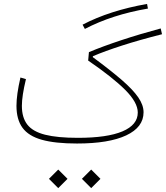

<svg xmlns="http://www.w3.org/2000/svg" viewBox="-20 -740 855 990"><path d="M232.4 182.1 280.3 134.3 328.1 182.1 280.3 230ZM402.3 182.1 450.2 134.3 498 182.1 450.2 230ZM738.3 -719.7 742.7 -695.8Q557.6 -664.1 417.5 -590.8L405.8 -612.8Q545.9 -686 738.3 -719.7ZM85.4 -340.3 113.8 -332Q92.8 -245.1 92.8 -194.3Q92.8 -133.8 120.8 -97.7Q148.9 -61.5 212.4 -45.4Q275.9 -29.3 381.8 -29.3Q532.7 -29.3 611.6 -62.7Q690.4 -96.2 690.4 -159.7Q690.4 -211.9 625.2 -276.9Q560.1 -341.8 434.6 -427.7L438.5 -471.2Q509.8 -501 606.2 -533Q702.6 -564.9 808.6 -593.3L815.4 -563.5Q697.8 -533.7 609.4 -505.1Q521 -476.6 459 -450.2L458.5 -445.3Q549.8 -377.9 607.7 -327.9Q665.5 -277.8 692.9 -238Q720.2 -198.2 720.2 -161.1Q720.2 -84 630.9 -42Q541.5 0 377 0Q264.2 0 195.6 -19.3Q127 -38.6 95.9 -81.3Q64.9 -124 64.9 -194.3Q64.9 -251.5 85.4 -340.3Z"/></svg>

Font: Estedad-FD Thin
Style: Regular
Weight: 100
Designer: Amin Abedi
Version: Version 7.3